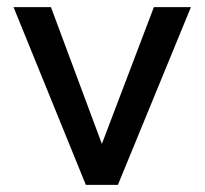

<svg xmlns="http://www.w3.org/2000/svg" viewBox="-20 -519 575 539"><path d="M516 -499 311 0H221L18 -499H123L266 -115L412 -499Z"/></svg>

Font: Syne Medium
Style: Regular
Weight: 500
Designer: Lucas Descroix
Foundry: Bonjour Monde
Version: Version 2.200; ttfautohint (v1.8.4)